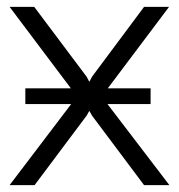

<svg xmlns="http://www.w3.org/2000/svg" viewBox="-20 -541 522 561"><path d="M54 -237V-283H187L8 -521H80L233 -317L241 -302L249 -317L401 -521H474L295 -283H420V-237H294L475 0H401L249 -203L241 -217L233 -203L81 0H8L188 -237Z"/></svg>

Font: Raleway
Style: Regular
Weight: 400
Designer: Matt McInerney, Pablo Impallari, Rodrigo Fuenzalida
Foundry: Matt McInerney, Pablo Impallari, Rodrigo Fuenzalida
Version: Version 4.101;RELEASE